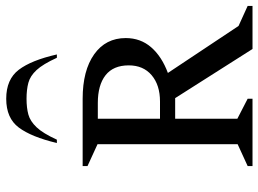

<svg xmlns="http://www.w3.org/2000/svg" viewBox="-130 -722 852 633"><g transform="rotate(-90 296.5 -406.0)"><path d="M65 0V-16L137 -49V-511L65 -544V-560H287Q380 -560 433.5 -522Q487 -484 487 -418Q487 -369 456.5 -334Q426 -299 372 -279L527 -46L593 -16V0H451L289 -255H221V-50L287 -16V0ZM273 -510H221V-305H278Q332 -305 364.5 -332.5Q397 -360 397 -408Q397 -459 364.5 -484.5Q332 -510 273 -510ZM141 -645Q161 -729 192 -770.5Q223 -812 287 -812Q351 -812 382.5 -770.5Q414 -729 433 -645H422Q401 -691 381.5 -712Q362 -733 339.5 -739Q317 -745 287 -745Q257 -745 235 -739Q213 -733 193 -712Q173 -691 152 -645Z"/></g></svg>

Font: Spectral SC
Style: Regular
Weight: 400
Designer: Jean-Baptiste Levee
Foundry: Production Type
Version: Version 2.001